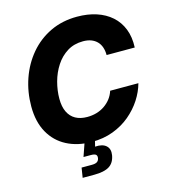

<svg xmlns="http://www.w3.org/2000/svg" viewBox="-133 -842 1010 1149"><g transform="rotate(-15 371.5 -267.0)"><path d="M345.7 9.8Q257.8 9.8 190.7 -24.9Q123.5 -59.6 86.2 -126.5Q48.8 -193.4 48.8 -288.6Q48.8 -378.4 76.9 -459.5Q105 -540.5 158 -603.3Q210.9 -666 285.4 -701.7Q359.9 -737.3 451.7 -737.3Q517.6 -737.3 571.3 -719.7Q625 -702.1 663.6 -668Q702.1 -633.8 721.7 -584Q741.2 -534.2 738.3 -469.7H564Q564 -496.6 556.6 -518.1Q549.3 -539.6 534.4 -554.7Q519.5 -569.8 498 -577.9Q476.6 -585.9 448.7 -585.9Q392.6 -585.9 350.3 -559.6Q308.1 -533.2 279.8 -489.7Q251.5 -446.3 237.3 -393.8Q223.1 -341.3 223.1 -289.6Q223.1 -240.7 239 -207.8Q254.9 -174.8 284.7 -158.2Q314.5 -141.6 356.9 -141.6Q387.7 -141.6 414.8 -149.4Q441.9 -157.2 464.6 -172.6Q487.3 -188 503.9 -209.2Q520.5 -230.5 529.3 -257.8H704.1Q690.4 -207.5 659.7 -159.9Q628.9 -112.3 583 -73.7Q537.1 -35.2 477.3 -12.7Q417.5 9.8 345.7 9.8ZM235.4 203.1 245.1 142.1H308.6Q330.6 142.1 341.3 135Q352.1 127.9 354.5 112.8Q356.9 97.7 348.6 90.8Q340.3 84 318.4 84H272.5L309.1 -21.5H369.6L366.2 -1L355.5 42Q401.4 38.6 424.1 59.1Q446.8 79.6 440.4 117.7Q432.6 163.1 401.1 183.1Q369.6 203.1 308.1 203.1Z"/></g></svg>

Font: Inter 16pt ExtraBold
Style: Italic
Weight: 800
Italic angle: -9.3988°
Version: Version 4.001;git-66647c0bb